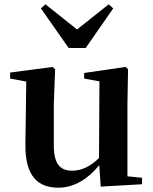

<svg xmlns="http://www.w3.org/2000/svg" viewBox="-20 -856 712 892"><path d="M378 -633 506 -817 485 -836 338 -719 191 -836 170 -817 299 -633ZM572 -37V-374L575 -534L564 -545L371 -517V-491L442 -478L440 -122C403 -85 361 -63 316 -63C261 -63 230 -92 230 -180V-374L236 -534L225 -545L27 -519V-491L102 -477L98 -187C96 -37 156 16 252 16C326 16 393 -28 441 -89L448 11L640 0V-30Z"/></svg>

Font: Noto Serif CJK JP
Style: Bold
Weight: 700
Designer: Ryoko NISHIZUKA 西塚涼子 (kana & ideographs); Frank Grießhammer (Latin, Greek & Cyrillic); Wenlong ZHANG 张文龙 (bopomofo); San
Foundry: Adobe Systems Incorporated
Version: Version 1.000;PS 1;hotconv 16.6.53;makeotf.lib2.5.65590